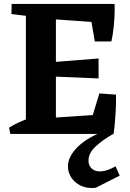

<svg xmlns="http://www.w3.org/2000/svg" viewBox="-20 -678 657 972"><path d="M32 0 26 -32Q48 -46 73.5 -57.5Q99 -69 125 -79L126 0ZM555 0 428 -24 483 -205 567 -199Q568 -171 566.5 -134.5Q565 -98 562 -62.5Q559 -27 555 0ZM151 -593 38 -607 39 -658H151ZM460 -468 432 -631 560 -658Q561 -639 560 -606.5Q559 -574 555 -537.5Q551 -501 544 -468ZM111 0V-658H263V0ZM479 -281 239 -291V-363L479 -382ZM545 -560 230 -582 155 -658H560ZM158 0 233 -81 546 -102 555 0ZM464 273Q421 277 390 262.5Q359 248 341.5 221.5Q324 195 324 165Q324 113 376 63Q428 13 527 -21L555 -1Q500 30 464 63.5Q428 97 428 135Q428 160 444.5 175.5Q461 191 492 189.5Q523 188 565 164L586 211Z"/></svg>

Font: Eczar SemiBold
Style: Regular
Weight: 600
Designer: Vaibhav Singh
Foundry: Rosetta Type Foundry
Version: Version 2.000